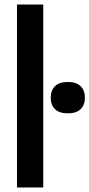

<svg xmlns="http://www.w3.org/2000/svg" viewBox="-20 -828 395 848"><path d="M55 0V-808H171V0ZM279.5 -327.5Q241.5 -327.5 222.8 -346Q204 -364.5 204 -396.5Q204 -428.5 222.8 -447.2Q241.5 -466 279.5 -466Q317.5 -466 336.2 -447.2Q355 -428.5 355 -396.5Q355 -364.5 336.2 -346Q317.5 -327.5 279.5 -327.5Z"/></svg>

Font: Encode Sans Condensed SemiBold
Style: Regular
Weight: 600
Width: 3
Designer: Multiple Designers
Foundry: Impallari Type
Version: Version 3.000; ttfautohint (v1.8.3) -l 8 -r 50 -G 200 -x 14 